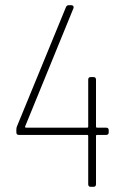

<svg xmlns="http://www.w3.org/2000/svg" viewBox="-20 -720 487 740"><path d="M399 -218V-210Q399 -200 389 -200H354Q350 -200 350 -196V-10Q350 0 340 0H330Q320 0 320 -10V-196Q320 -200 316 -200H53Q43 -200 43 -210V-220Q43 -227 45 -232L234 -692Q237 -700 245 -700H255Q260 -700 262.5 -696.5Q265 -693 263 -688L77 -233Q76 -231 77 -229.5Q78 -228 80 -228H316Q320 -228 320 -232V-413Q320 -423 330 -423H340Q350 -423 350 -413V-232Q350 -228 354 -228H389Q399 -228 399 -218Z"/></svg>

Font: Barlow Semi Condensed Thin
Style: Regular
Weight: 250
Width: 4
Designer: Jeremy Tribby
Foundry: Tribby Type
Version: Version 1.408